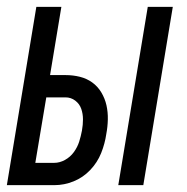

<svg xmlns="http://www.w3.org/2000/svg" viewBox="-25 -540 545 560"><path d="M320 0 406 -520H479L393 0ZM-5 0 81 -520H154L121 -321H166Q188 -321 208 -316Q228 -311 244 -299.5Q260 -288 270.5 -270.5Q281 -253 285.5 -233Q290 -213 289.5 -191.5Q289 -170 285 -149Q281 -121 270 -93.5Q259 -66 238 -44Q217 -22 189.5 -11Q162 0 134 0ZM78 -65H133Q149 -65 164.5 -73.5Q180 -82 190.5 -96.5Q201 -111 206 -127Q211 -143 214 -159Q217 -176 217 -192Q217 -208 212 -222.5Q207 -237 194.5 -246.5Q182 -256 166 -256H110Z"/></svg>

Font: Iosevka Term Curly Oblique
Style: Regular
Weight: 400
Italic angle: -9°
Designer: Belleve Invis
Foundry: Belleve Invis
Version: Version 32.3.0